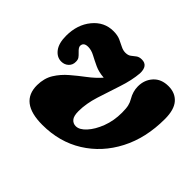

<svg xmlns="http://www.w3.org/2000/svg" viewBox="-113 -602 761 761"><g transform="rotate(45 267.0 -222.0)"><path d="M525.5 -350.5Q525.5 -244.5 483.5 -163.5Q441.5 -82.5 367.8 -36.5Q294 9.5 198 9.5Q71.5 9.5 72 -87.5Q72.5 -126.5 90 -154.8Q107.5 -183 133.8 -205.5Q160 -228 188.2 -249.2Q216.5 -270.5 238 -295Q208.5 -297 186 -307.5Q163.5 -318 144.8 -328Q126 -338 108 -338Q82.5 -338 82.5 -317.5Q82.5 -309 97 -295.5Q106 -287 110.8 -280.2Q115.5 -273.5 115.5 -262Q116 -244 103.8 -232.5Q91.5 -221 73.5 -221Q49 -221 32 -243.2Q15 -265.5 15 -307Q15 -369.5 49.2 -411.2Q83.5 -453 135 -453Q158 -453 173.8 -446Q189.5 -439 202.5 -432.2Q215.5 -425.5 228.5 -425.5Q243.5 -425.5 252.2 -432.2Q261 -439 270 -446Q279 -453 294 -453Q329 -453 327.5 -408.5Q324 -366.5 307.8 -317.8Q291.5 -269 276.2 -220.8Q261 -172.5 261 -130.5Q261 -103 270.8 -91.8Q280.5 -80.5 295.5 -80.5Q316 -80.5 337.2 -103.8Q358.5 -127 373 -165Q387.5 -203 387.5 -248Q387.5 -272.5 384.2 -286Q381 -299.5 374 -311Q358 -338 358 -366.5Q358 -403 380.8 -428Q403.5 -453 443.5 -453Q481.5 -453 503.5 -428Q525.5 -403 525.5 -350.5Z"/></g></svg>

Font: Fraunces 144pt S100
Style: Bold Italic
Weight: 700
Italic angle: -16°
Version: Version 1.000; ttfautohint (v1.8.3)